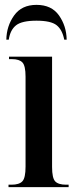

<svg xmlns="http://www.w3.org/2000/svg" viewBox="-20 -769 316 789"><path d="M15 0H262V-10H252Q220 -10 207 -23.5Q194 -37 194 -83V-536H17V-526H29Q59 -526 72 -512.5Q85 -499 85 -454V-84Q85 -38 72 -24Q59 -10 27 -10H15ZM6 -606H16Q22 -646 46 -665Q70 -684 130 -684Q189 -684 212.5 -665.5Q236 -647 244 -606H254Q253 -662 222.5 -705.5Q192 -749 130 -749Q69 -749 38 -705.5Q7 -662 6 -606Z"/></svg>

Font: Noto Serif Display Condensed Semi
Style: Regular
Weight: 600
Width: 3
Designer: Monotype Design Team
Foundry: Monotype Imaging Inc.
Version: Version 1.900